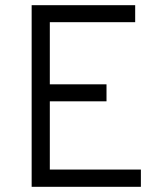

<svg xmlns="http://www.w3.org/2000/svg" viewBox="-20 -720 634 740"><path d="M102 0V-700H501V-634.5H172V-395H390.5V-329.5H172V-66.5H523V0Z"/></svg>

Font: Overpass Light
Style: Regular
Weight: 300
Designer: Delve Withrington, Dave Bailey, Thomas Jockin
Foundry: Delve Fonts LLC
Version: Version 4.000; ttfautohint (v1.8.3)